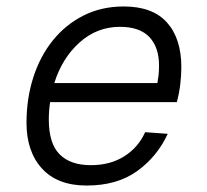

<svg xmlns="http://www.w3.org/2000/svg" viewBox="-20 -562 640 594"><path d="M248 12Q158 12 110 -40.5Q62 -93 62 -182Q62 -257 83 -322.5Q104 -388 143.5 -437Q183 -486 238.5 -514Q294 -542 363 -542Q452 -542 496.5 -492.5Q541 -443 541 -354Q541 -328 537.5 -299.5Q534 -271 527 -246H135Q131 -219 131 -192Q131 -118 164.5 -84.5Q198 -51 261 -51Q321 -51 364.5 -78.5Q408 -106 429 -153L499 -148Q466 -77 404 -32.5Q342 12 248 12ZM351 -479Q280 -479 226 -430.5Q172 -382 148 -305H467Q469 -316 470.5 -329Q472 -342 472 -359Q472 -416 442 -447.5Q412 -479 351 -479Z"/></svg>

Font: Geist Mono Light
Style: Italic
Weight: 300
Italic angle: -12°
Monospace: yes
Designer: Basement.studio, Andrés Briganti, Mateo Zaragoza
Foundry: Basement.studio, Vercel, Andrés Briganti, Guido Ferreyra, Mateo Zaragoza
Version: Version 1.500; ttfautohint (v1.8.4.7-5d5b)